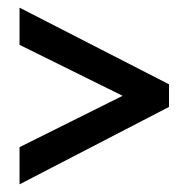

<svg xmlns="http://www.w3.org/2000/svg" viewBox="-20 -607 490 501"><path d="M31 -223V-126L421 -328V-387L31 -587V-490L300 -357Z"/></svg>

Font: Noto Sans UI Condensed Medium
Style: Italic
Weight: 500
Width: 3
Italic angle: -12°
Designer: Monotype Design Team
Foundry: Monotype Imaging Inc.
Version: Version 1.901